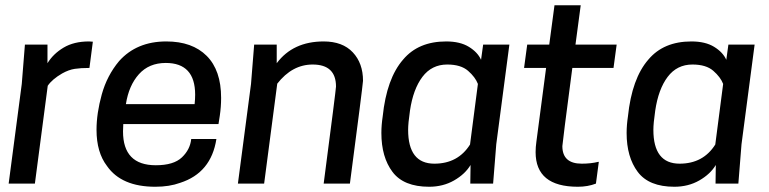

<svg xmlns="http://www.w3.org/2000/svg" viewBox="-20 -700 2930 732"><path d="M113 0H13L63 -380L75 -530H161V-459Q183 -495 222.5 -518.5Q262 -542 319 -542L334 -541L321 -441Q288 -441 265 -437.5Q242 -434 217 -420Q179 -398 162 -373Z M572 12Q443 12 388 -67Q348 -119 348 -205Q348 -268 368 -340Q388 -412 434 -467Q501 -542 614 -542Q713 -542 768 -487Q823 -432 823 -327Q823 -293 818 -259L813 -227H450L449 -199Q449 -70 574 -70Q642 -70 673.5 -100Q705 -130 709 -170H805Q785 -41 667 -3Q626 12 572 12ZM722 -303Q724 -322 724 -339Q724 -460 612 -460Q548 -460 509.5 -417Q471 -374 460 -303Z M1314 0H1214Q1261 -360 1261 -370Q1261 -454 1172 -454Q1094 -454 1037 -381L987 0H887L937 -380L949 -530H1035V-459Q1097 -542 1214 -542Q1286 -542 1325 -500.5Q1364 -459 1364 -392Q1362 -365 1314 0Z M1922 -530H1822ZM1616 12Q1519 12 1476.5 -44.5Q1434 -101 1434 -193Q1434 -223 1439 -256Q1454 -401 1517 -473Q1575 -542 1681 -542Q1734 -542 1767.5 -521.5Q1801 -501 1814 -472L1822 -530H1922L1872 -150L1860 0H1773L1774 -71Q1753 -36 1711 -12Q1669 12 1616 12ZM1636 -76Q1726 -76 1772 -149L1802 -380Q1792 -406 1764.5 -430Q1737 -454 1685 -454Q1626 -454 1590.5 -407Q1555 -360 1543 -278Q1536 -230 1536 -205Q1536 -76 1636 -76Z M2183 12Q2022 12 2022 -120Q2022 -139 2025 -160L2062 -441H1978L1990 -530H2074L2094 -680H2194L2174 -530H2331L2319 -441H2162Q2124 -152 2124 -143Q2124 -76 2198 -76Q2233 -76 2261 -83H2263L2252 0Q2221 12 2183 12Z M2857 -530H2757ZM2551 12Q2454 12 2411.5 -44.5Q2369 -101 2369 -193Q2369 -223 2374 -256Q2389 -401 2452 -473Q2510 -542 2616 -542Q2669 -542 2702.5 -521.5Q2736 -501 2749 -472L2757 -530H2857L2807 -150L2795 0H2708L2709 -71Q2688 -36 2646 -12Q2604 12 2551 12ZM2571 -76Q2661 -76 2707 -149L2737 -380Q2727 -406 2699.5 -430Q2672 -454 2620 -454Q2561 -454 2525.5 -407Q2490 -360 2478 -278Q2471 -230 2471 -205Q2471 -76 2571 -76Z"/></svg>

Font: Tanohe Sans Medium
Style: Italic
Weight: 500
Designer: Village Type and Design LLC & Cristiano Sobral
Foundry: Cooper Hewitt Smithsonian Design Museum
Version: Version 1.00;September 29, 2021;FontCreator 13.0.0.2655 64-b